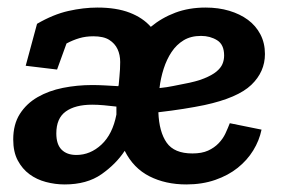

<svg xmlns="http://www.w3.org/2000/svg" viewBox="-20 -478 749 508"><path d="M227 -382Q207 -382 190 -377Q173 -372 156 -363L131 -294L48 -304L78 -415Q121 -440 161 -449Q201 -458 238 -458Q288 -458 323 -444.5Q358 -431 379 -407Q408 -431 444 -444.5Q480 -458 524 -458Q558 -458 586.5 -449.5Q615 -441 636 -425.5Q657 -410 669 -387Q681 -364 681 -335Q681 -288 645 -253.5Q609 -219 521 -200Q497 -195 465.5 -190Q434 -185 399 -181Q401 -129 421 -100.5Q441 -72 489 -72Q514 -72 530.5 -79.5Q547 -87 558.5 -99Q570 -111 576.5 -125Q583 -139 588 -152L672 -135Q666 -106 650 -80Q634 -54 609 -34Q584 -14 549.5 -2Q515 10 473 10Q418 10 375.5 -11.5Q333 -33 310 -79Q287 -44 248.5 -17Q210 10 151 10Q126 10 101.5 3.5Q77 -3 58 -17Q39 -31 27 -53.5Q15 -76 15 -109Q15 -149 32.5 -176.5Q50 -204 79.5 -221Q109 -238 146.5 -245.5Q184 -253 224 -253Q240 -253 258 -252Q276 -251 293 -250Q293 -251 293.5 -251.5Q294 -252 294 -253L296 -275Q298 -295 298 -314Q298 -333 291 -348Q284 -363 269 -372.5Q254 -382 227 -382ZM182 -68Q219 -68 248.5 -95.5Q278 -123 288 -175V-196Q272 -198 255 -199.5Q238 -201 224 -201Q179 -201 154 -183Q129 -165 129 -125Q129 -96 143 -82Q157 -68 182 -68ZM512 -383Q485 -383 466 -371.5Q447 -360 434 -340.5Q421 -321 413 -296Q405 -271 402 -245Q422 -247 438.5 -250.5Q455 -254 466 -256Q499 -262 520 -270.5Q541 -279 552.5 -288.5Q564 -298 568.5 -308.5Q573 -319 573 -331Q573 -360 554.5 -371.5Q536 -383 512 -383Z"/></svg>

Font: Zilla Slab SemiBold
Style: Regular
Weight: 600
Designer: Typotheque.com
Foundry: Typotheque type foundry
Version: Version 1.0; 2017